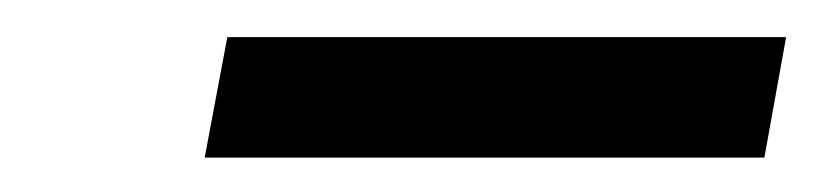

<svg xmlns="http://www.w3.org/2000/svg" viewBox="-20 -734 454 106"><path d="M93 -647 105.5 -713.5H414L402 -647Z"/></svg>

Font: Anybody ExtraBold
Style: Italic
Weight: 800
Italic angle: -10°
Designer: Tyler Finck
Foundry: Etcetera Type Company
Version: Version 1.010; ttfautohint (v1.8.3) -l 8 -r 50 -G 200 -x 14 